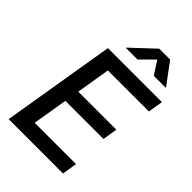

<svg xmlns="http://www.w3.org/2000/svg" viewBox="-272 -1052 1160 1160"><g transform="rotate(45 308.0 -472.0)"><path d="M33.7 0 154.3 -727.5H615.7L600.1 -631.8H249.5L213.9 -415H539.1L523.4 -320.3H197.8L160.6 -95.7H513.7L498 0ZM329.6 -805.2H230.5L231.4 -808.6L376 -944.3H469.2L569.8 -808.6L568.8 -805.2H468.8L414.1 -889.6Z"/></g></svg>

Font: Inter 16pt Medium
Style: Italic
Weight: 500
Italic angle: -9.3988°
Version: Version 4.001;git-66647c0bb